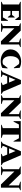

<svg xmlns="http://www.w3.org/2000/svg" viewBox="2402 -3014 621 5466"><g transform="rotate(90 2713.0 -280.5)"><path d="M30 0V-16L106 -49V-511L30 -544V-560H549V-404H533L457 -508H291V-312H406L463 -387H478V-193H463L406 -267H291V-52H475L557 -194H573V0Z M643 0V-17L719 -50V-511L643 -544V-560H851L1180 -216V-511L1075 -544V-560H1319V-544L1245 -511V4H1154L784 -379V-50L889 -17V0Z M1714 10Q1618 10 1544 -26Q1470 -62 1428 -125Q1386 -188 1386 -270Q1386 -339 1414.5 -395Q1443 -451 1491.5 -490Q1540 -529 1601.5 -550Q1663 -571 1728 -571Q1775 -571 1806 -565.5Q1837 -560 1861 -551Q1885 -542 1910 -530L1922 -365H1905L1805 -506Q1791 -513 1776.5 -516Q1762 -519 1740 -519Q1695 -519 1658 -488.5Q1621 -458 1599.5 -401Q1578 -344 1578 -267Q1578 -164 1622.5 -103Q1667 -42 1736 -42Q1756 -42 1774 -45Q1792 -48 1811 -57L1911 -185H1928L1914 -36Q1880 -14 1826 -2Q1772 10 1714 10Z M1983 0V-16L2035 -46L2258 -565H2370L2588 -56L2652 -16V0H2332V-16L2404 -47L2351 -175H2153L2100 -48L2169 -16V0ZM2175 -227H2329L2252 -410Z M2692 0V-17L2768 -50V-511L2692 -544V-560H2900L3229 -216V-511L3124 -544V-560H3368V-544L3294 -511V4H3203L2833 -379V-50L2938 -17V0Z M3533 0V-16L3627 -49V-508H3523L3444 -356H3428V-560H4011V-356H3996L3916 -508H3812V-49L3906 -16V0Z M4011 0V-16L4063 -46L4286 -565H4398L4616 -56L4680 -16V0H4360V-16L4432 -47L4379 -175H4181L4128 -48L4197 -16V0ZM4203 -227H4357L4280 -410Z M4720 0V-17L4796 -50V-511L4720 -544V-560H4928L5257 -216V-511L5152 -544V-560H5396V-544L5322 -511V4H5231L4861 -379V-50L4966 -17V0Z"/></g></svg>

Font: Spectral SC ExtraBold
Style: Regular
Weight: 800
Designer: Jean-Baptiste Levee
Foundry: Production Type
Version: Version 2.001